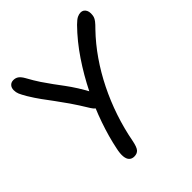

<svg xmlns="http://www.w3.org/2000/svg" viewBox="-197 -848 998 998"><g transform="rotate(-45 302.0 -349.5)"><path d="M220 14.4Q203.2 14.4 192.6 4.2Q182 -6 179.8 -27.5Q177.6 -49 185 -81.8Q199.4 -152.4 226.9 -231.7Q254.4 -311 294 -390.7Q333.6 -470.4 383.8 -545Q434 -619.6 493.8 -680.6Q514.2 -700.8 527.2 -706.9Q540.2 -713 552.2 -713Q562.2 -713 569.7 -708.1Q577.2 -703.2 582 -694Q586.8 -684.8 586.8 -671.4Q586.8 -658.2 583.9 -648.2Q581 -638.2 572 -626.5Q563 -614.8 543.8 -595.8Q493 -543.2 449.5 -480.3Q406 -417.4 371.3 -347.4Q336.6 -277.4 311.2 -202Q285.8 -126.6 271.2 -48.8Q263.8 -11.4 252.5 1.5Q241.2 14.4 220 14.4ZM280.8 -295.6Q266.6 -295.6 256 -303.6Q245.4 -311.6 237.2 -325.2Q203.8 -380 177.9 -417.5Q152 -455 130.7 -483.4Q109.4 -511.8 89.4 -539.2Q69.4 -566.6 47.6 -602.4Q31.8 -629.6 26.1 -643.2Q20.4 -656.8 20.4 -672.6Q20.4 -690.4 30.2 -701Q40 -711.6 56.4 -711.6Q72.2 -711.6 84 -703.5Q95.8 -695.4 107.4 -675.4Q130 -634.2 149.7 -604.7Q169.4 -575.2 187.6 -550.6Q205.8 -526 224.9 -500.3Q244 -474.6 264.3 -442.6Q284.6 -410.6 308.4 -365.4Q312.8 -356 314.4 -344.1Q316 -332.2 313.2 -321.1Q310.4 -310 302.5 -302.8Q294.6 -295.6 280.8 -295.6Z"/></g></svg>

Font: Shantell Sans Light
Style: Regular
Weight: 300
Designer: Stephen Nixon, Anya Danilova, Shantell Martin
Foundry: Arrow Type
Version: Version 1.011;[c5ecc13dd]